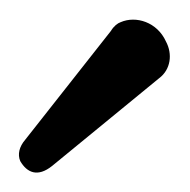

<svg xmlns="http://www.w3.org/2000/svg" viewBox="-41 -803 197 199"><path d="M-15 -658C-21 -651 -23 -643 -20 -636C-13 -624 -2 -619 13 -631L124 -722C136 -731 138 -747 131 -760C122 -780 100 -787 84 -780C81 -779 77 -776 74 -771Z"/></svg>

Font: Fabada
Style: Regular
Weight: 400
Designer: deFharo
Foundry: deFharo.com
Version: Version 4.000 2011 initial release